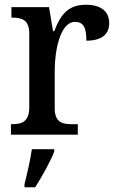

<svg xmlns="http://www.w3.org/2000/svg" viewBox="-20 -566 493 807"><path d="M26 0H307V-44H281C242 -44 210 -52 210 -111V-271C210 -353 233 -474 295 -474C331 -474 343 -450 343 -395C409 -395 439 -423 439 -469C439 -516 407 -546 341 -546C262 -546 233 -499 208 -435H203L186 -536H28V-492H31C72 -492 103 -483 103 -424V-116C103 -53 71 -44 29 -44H26ZM83 208V221H128C155 179 192 113 208 71V61H114C107 108 94 165 83 208Z"/></svg>

Font: Noto Serif Lao SemiCondensed Medium
Style: Regular
Weight: 500
Width: 4
Designer: Monotype Design Team
Foundry: Monotype Imaging Inc.
Version: Version 2.003